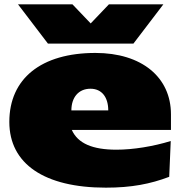

<svg xmlns="http://www.w3.org/2000/svg" viewBox="-20 -841 836 885"><path d="M23 -279C23 -86 184 24 468 24C586 24 673 7 760 -26L767 -191C686 -166 593 -151 517 -151C406 -151 339 -180 311 -242H768V-314C768 -486 632 -597 420 -597C170 -597 23 -479 23 -279ZM479 -332H309C309 -392 342 -432 397 -432C450 -432 479 -392 479 -332ZM595 -640 733 -821H482L398 -733L314 -821H63L201 -640Z"/></svg>

Font: Mattone Black
Style: Regular
Weight: 900
Width: 6
Designer: Nunzio Mazzaferro
Foundry: Collletttivo
Version: Version 2.000;Glyphs 3.2 (3217)